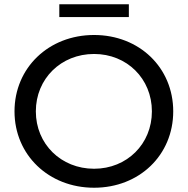

<svg xmlns="http://www.w3.org/2000/svg" viewBox="-20 -872 880 900"><path d="M48 -350C48 -146 208 8 421 8C633 8 792 -145 792 -350C792 -555 633 -708 421 -708C208 -708 48 -554 48 -350ZM148 -350C148 -503 266 -619 421 -619C575 -619 692 -503 692 -350C692 -197 575 -81 421 -81C266 -81 148 -197 148 -350ZM258 -792H584V-852H258Z"/></svg>

Font: Malon Grotesk Med
Style: Regular
Weight: 500
Designer: Julieta Ulanovsky
Foundry: Julieta Ulanovsky
Version: Version 7.200